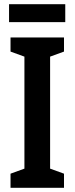

<svg xmlns="http://www.w3.org/2000/svg" viewBox="-20 -892 355 912"><path d="M284 0H30V-67L96 -91V-623L30 -647V-714H284V-647L218 -623V-91L284 -67ZM290 -872V-787H23V-872Z"/></svg>

Font: Noto Sans Bengali ExtraCondensed SemiBold
Style: Regular
Weight: 600
Width: 2
Designer: Joana Ranito - Universal Thirst; Jelle Bosma - Monotype Design Team
Foundry: Universal Thirst ehf.
Version: Version 3.000; ttfautohint (v1.8.4.7-5d5b)